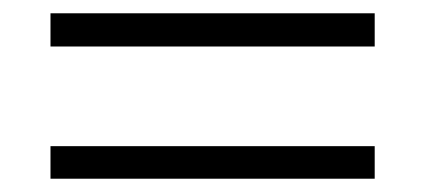

<svg xmlns="http://www.w3.org/2000/svg" viewBox="-20 -432 640 289"><path d="M56 -362V-412H544V-362ZM56 -163V-212H544V-163Z"/></svg>

Font: Nunito Sans 12pt Light
Style: Regular
Weight: 300
Designer: Vernon Adams
Foundry: Vernon Adams
Version: Version 3.101;gftools[0.9.27]